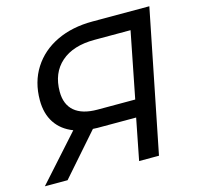

<svg xmlns="http://www.w3.org/2000/svg" viewBox="-103 -807 938 915"><g transform="rotate(-15 366.5 -350.0)"><path d="M711 -700 571 0H473L513 -204H322Q307 -204 300 -205L120 0H8L208 -223Q151 -245 121 -290.5Q91 -336 91 -402Q91 -492 134 -559.5Q177 -627 253.5 -663.5Q330 -700 430 -700ZM595 -613H417Q311 -613 252 -561Q193 -509 193 -417Q193 -354 231.5 -321Q270 -288 345 -288H531Z"/></g></svg>

Font: Montserrat Alternates Medium
Style: Italic
Weight: 500
Italic angle: -11.3°
Designer: Julieta Ulanovsky
Foundry: Julieta Ulanovsky
Version: Version 7.200